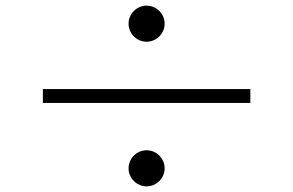

<svg xmlns="http://www.w3.org/2000/svg" viewBox="-20 -714 1040 681"><path d="M436 -630C436 -595 465 -566 500 -566C535 -566 564 -595 564 -630C564 -665 535 -694 500 -694C465 -694 436 -665 436 -630ZM132 -398V-349H868V-398ZM436 -117C436 -82 465 -53 500 -53C535 -53 564 -82 564 -117C564 -152 535 -181 500 -181C465 -181 436 -152 436 -117Z"/></svg>

Font: Spoqa Han Sans Neo Light
Style: Regular
Weight: 300
Designer: [Spoqa Han Sans Neo] Dong-huui Kim ___ Younghwa Kang ___ Yujin Lee ___ [Noto Sans] Ryoko NISHIZUKA ____ (kana & ideograp
Foundry: Spoqa (http://www.spoqa-han-sans.com)
Version: Version 1.100;hotconv 1.0.109;makeotfexe 2.5.65596